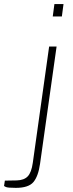

<svg xmlns="http://www.w3.org/2000/svg" viewBox="-108 -742 352 928"><path d="M-31.5 166Q-72 166 -80.2 161.5Q-88.5 157 -88.5 157L-84.5 131L-27 130Q8.5 129 26.2 110.2Q44 91.5 50.5 45L129.5 -517H165.5L85.5 50Q77 110 53.5 138Q30 166 -31.5 166ZM147 -662.5 155 -722.5H199L191 -662.5Z"/></svg>

Font: Public Sans Thin Thin
Style: Italic
Weight: 250
Italic angle: -8°
Version: Version 2.001